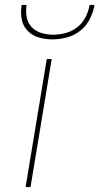

<svg xmlns="http://www.w3.org/2000/svg" viewBox="-20 -760 404 780"><path d="M84 0 170 -520H190L104 0ZM193 -600Q164 -600 137 -608Q110 -616 91.5 -635.5Q73 -655 68 -683Q63 -711 68 -740H88Q84 -715 88.5 -690.5Q93 -666 109 -649.5Q125 -633 148 -626Q171 -619 196 -619Q221 -619 247 -626Q273 -633 294 -649.5Q315 -666 327.5 -690.5Q340 -715 344 -740H364Q359 -711 345 -683Q331 -655 306.5 -635.5Q282 -616 252 -608Q222 -600 193 -600Z"/></svg>

Font: Iosevka Aile Thin Oblique
Style: Regular
Weight: 100
Italic angle: -9°
Designer: Belleve Invis
Foundry: Belleve Invis
Version: Version 31.1.0; ttfautohint (v1.8.4)